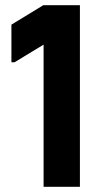

<svg xmlns="http://www.w3.org/2000/svg" viewBox="-20 -720 377 740"><path d="M148 0V-548L36 -480H24V-625L147 -700H288V0Z"/></svg>

Font: Phudu SemiBold
Style: Regular
Weight: 600
Version: Version 1.005;gftools[0.9.23]